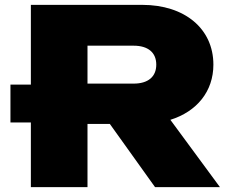

<svg xmlns="http://www.w3.org/2000/svg" viewBox="-20 -770 945 790"><path d="M23 -266H107V0H340V-260H432L618 0H885L681 -277C790 -311 858 -394 858 -504C858 -652 740 -750 565 -750H107V-422H23ZM340 -426V-582H530C589 -582 623 -554 623 -504C623 -454 589 -426 530 -426Z"/></svg>

Font: Bounded ExtBd
Style: Regular
Weight: 800
Designer: Vlad Churkin
Version: Version 3.0